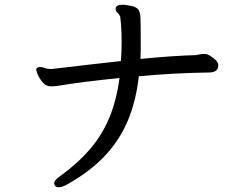

<svg xmlns="http://www.w3.org/2000/svg" viewBox="-20 -741 1040 805"><path d="M222 -381Q207 -379 197.5 -379Q188 -379 184 -380Q167 -384 155.5 -399.5Q144 -415 139 -426Q132 -445 132 -447Q132 -460 148 -460Q156 -460 164 -457Q176 -452 186 -452H200Q402 -476 487 -485Q490 -522 490 -564Q490 -606 487.5 -637Q485 -668 484 -672Q479 -681 474 -686Q465 -693 465 -704V-707Q468 -721 492 -721Q511 -721 535 -715Q552 -711 560 -701Q568 -691 569 -663.5Q570 -636 570 -579V-532Q570 -512 569 -494Q701 -507 802 -510Q809 -511 817 -513Q825 -515 834 -515H837Q848 -515 860.5 -507.5Q873 -500 883.5 -490Q894 -480 895 -470V-466Q895 -437 855 -437Q705 -435 562 -421Q551 -321 517.5 -239Q484 -157 422 -90Q360 -23 262 32Q241 44 227 44Q213 44 210 36Q207 30 207 28Q207 14 234 -4Q307 -57 358 -116.5Q409 -176 439 -249Q469 -322 481 -414Q323 -398 222 -381Z"/></svg>

Font: Moon Stars Kai HW
Style: Bold
Weight: 700
Designer: GuiWonder
Version: Version 1.101